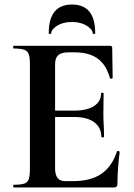

<svg xmlns="http://www.w3.org/2000/svg" viewBox="-20 -827 592 847"><path d="M483 0H41Q38 0 38 -6Q38 -12 41 -12Q72 -12 87 -17Q102 -22 107 -37Q112 -52 112 -81V-544Q112 -573 107 -587.5Q102 -602 87 -607.5Q72 -613 41 -613Q38 -613 38 -619Q38 -625 41 -625H465Q475 -625 475 -616L477 -483Q477 -481 472 -480Q467 -479 465 -482Q449 -541 411 -568.5Q373 -596 311 -596H281Q261 -596 248 -590.5Q235 -585 229 -573Q223 -561 223 -543V-85Q223 -66 228 -53Q233 -40 243 -34Q253 -28 269 -28H302Q380 -28 427 -60Q474 -92 496 -159Q497 -162 502.5 -160.5Q508 -159 508 -157Q504 -128 501 -88.5Q498 -49 498 -15Q498 0 483 0ZM427 -223Q427 -264 396 -287.5Q365 -311 305 -311H170V-339H306Q365 -339 395.5 -359.5Q426 -380 426 -415Q426 -418 431.5 -418Q437 -418 437 -415Q437 -382 436.5 -363.5Q436 -345 436 -325Q436 -300 437.5 -276Q439 -252 439 -223Q439 -221 433 -221Q427 -221 427 -223ZM206 -680Q206 -677 200.5 -677Q195 -677 195 -681Q195 -807 298 -807Q400 -807 400 -681Q400 -677 394.5 -677Q389 -677 389 -680Q389 -697 362.5 -713.5Q336 -730 298 -730Q258 -730 232 -713.5Q206 -697 206 -680Z"/></svg>

Font: Cormorant
Style: Bold
Weight: 700
Designer: Christian Thalmann (Catharsis Fonts)
Foundry: Catharsis Fonts
Version: Version 4.000